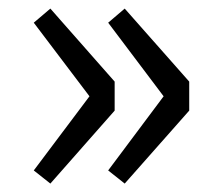

<svg xmlns="http://www.w3.org/2000/svg" viewBox="-20 -510 519 456"><path d="M99.6 -74 60.2 -105.2 192.5 -281.3 60.2 -456.1 99.6 -489.6 252.3 -316.2V-247.3ZM276.2 -74 236.9 -105.2 368.6 -281.3 236.9 -456.1 276.2 -489.6 429.4 -316.2V-247.3Z"/></svg>

Font: Noto Sans SC Thin
Style: Regular
Weight: 100
Designer: Ryoko NISHIZUKA 西塚涼子 (kana, bopomofo & ideographs); Paul D. Hunt (Latin, Greek & Cyrillic); Sandoll Communications 산돌커뮤니
Foundry: Adobe
Version: Version 2.004-H2;hotconv 1.0.118;makeotfexe 2.5.65603